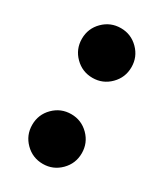

<svg xmlns="http://www.w3.org/2000/svg" viewBox="-137 -555 529 621"><g transform="rotate(30 127.5 -244.5)"><path d="M127.9 8.8Q89.4 8.8 62.3 -18.3Q35.2 -45.4 35.2 -84Q35.2 -122.6 62.3 -149.7Q89.4 -176.8 127.9 -176.8Q166 -176.8 193.1 -149.7Q220.2 -122.6 220.2 -84Q220.2 -45.4 193.1 -18.3Q166 8.8 127.9 8.8ZM127.9 -312.5Q89.4 -312.5 62.3 -339.6Q35.2 -366.7 35.2 -405.3Q35.2 -443.8 62.3 -470.9Q89.4 -498 127.9 -498Q166 -498 193.1 -470.9Q220.2 -443.8 220.2 -405.3Q220.2 -366.7 193.1 -339.6Q166 -312.5 127.9 -312.5Z"/></g></svg>

Font: Inter Display Extra Bold
Style: Regular
Weight: 800
Designer: Rasmus Andersson
Foundry: rsms
Version: Version 4.000;git-4fc901f